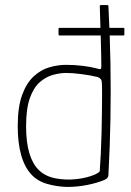

<svg xmlns="http://www.w3.org/2000/svg" viewBox="-20 -728 517 758"><path d="M50 -230Q50 -306 67.5 -353.5Q85 -401 113.5 -427Q142 -453 175.5 -462.5Q209 -472 241 -472Q276 -472 307 -468Q338 -464 357 -459Q371 -455 375.5 -455Q380 -455 380 -465Q380 -482 379.5 -511Q379 -540 378 -573Q377 -606 376 -636Q375 -666 374.5 -685Q374 -704 374 -704Q374 -706 375.5 -707Q377 -708 378 -708H404Q405 -708 406.5 -707Q408 -706 408 -704Q411 -648 413 -592Q415 -536 416 -480.5Q417 -425 417 -369Q417 -313 416 -257.5Q415 -202 413 -147Q411 -92 408 -37Q408 -33 405.5 -28Q403 -23 393 -18Q365 -6 325.5 2Q286 10 245 10Q204 9 166 -2Q128 -13 104 -39Q77 -68 63.5 -116Q50 -164 50 -230ZM83 -230Q83 -166 96 -123Q109 -80 133 -57Q158 -32 199 -24Q240 -16 283 -21Q326 -26 357 -40Q364 -44 369 -47Q374 -50 374 -55Q376 -82 378 -122Q380 -162 381 -206Q382 -250 382.5 -290.5Q383 -331 383 -361Q383 -391 382 -401Q382 -412 376.5 -417Q371 -422 365 -424Q336 -431 301 -435.5Q266 -440 241 -440Q217 -440 189.5 -432.5Q162 -425 137.5 -404Q113 -383 98 -341Q83 -299 83 -230ZM215 -588Q213 -588 212 -589.5Q211 -591 211 -592V-614Q211 -616 212 -617Q213 -618 215 -618H468Q470 -618 470.5 -617Q471 -616 471 -614V-592Q471 -591 470.5 -589.5Q470 -588 468 -588Z"/></svg>

Font: Glory Thin Thin
Style: Regular
Weight: 250
Version: Version 1.011